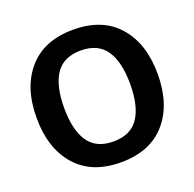

<svg xmlns="http://www.w3.org/2000/svg" viewBox="-128 -849 1010 998"><g transform="rotate(-20 377.0 -350.5)"><path d="M42 -350.1Q42 -518.6 128.9 -617.7Q215.8 -716.8 377 -716.8Q538.1 -716.8 625 -617.7Q711.9 -518.6 711.9 -350.1Q711.9 -181.6 625 -82.5Q538.1 16.6 377 16.6Q215.8 16.6 128.9 -82.5Q42 -181.6 42 -350.1ZM194.3 -350.1Q194.3 -228 238 -163.3Q281.7 -98.6 377 -98.6Q472.2 -98.6 515.9 -163.3Q559.6 -228 559.6 -350.1Q559.6 -472.2 515.9 -536.9Q472.2 -601.6 377 -601.6Q281.7 -601.6 238 -536.9Q194.3 -472.2 194.3 -350.1Z"/></g></svg>

Font: Istok
Style: Bold
Weight: 700
Designer: Andrey V. Panov
Foundry: Andrey V. Panov
Version: Version 1.0.1